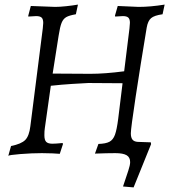

<svg xmlns="http://www.w3.org/2000/svg" viewBox="-20 -666 741 835"><path d="M618 -546Q591 -384 570 -245.5Q549 -107 549 -86Q549 -68 556 -59Q563 -50 579 -49L636 -47L637 -39L561 149L515 145L538 76Q546 52 546 39Q546 18 530.5 9Q515 0 482 0Q447 0 393 2L408 -40Q440 -41 456 -49.5Q472 -58 480 -80Q488 -102 494 -149L513 -304L364 -305Q340 -304 293.5 -301Q247 -298 201 -293L175 -109Q173 -97 173 -78Q173 -57 181 -49Q189 -41 208 -41Q222 -41 252 -44L254 -40L240 3Q231 2 208.5 1Q186 0 162 0Q119 0 68.5 4Q18 8 16 12L28 -31Q73 -40 90 -57.5Q107 -75 112 -117L166 -542Q168 -560 168 -566Q168 -583 161 -589.5Q154 -596 137 -596L103 -594V-598L114 -640L220 -636Q239 -636 267.5 -639Q296 -642 319 -646L310 -604Q281 -599 268 -591.5Q255 -584 248 -567Q241 -550 235 -511L209 -346L373 -345Q436 -345 520 -356L543 -542Q545 -562 545 -567Q545 -583 538 -589.5Q531 -596 514 -596L481 -594L480 -598L492 -640L583 -636Q634 -636 696 -646L687 -604Q651 -599 637 -587Q623 -575 618 -546Z"/></svg>

Font: Alegreya SC
Style: Italic
Weight: 400
Italic angle: -7°
Designer: Juan Pablo del Peral
Foundry: Huerta Tipografica
Version: Version 2.007; ttfautohint (v1.6)